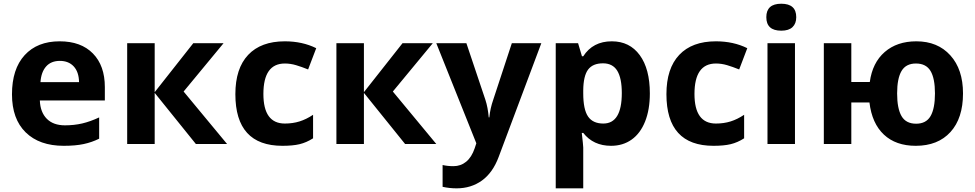

<svg xmlns="http://www.w3.org/2000/svg" viewBox="-20 -780 5281 1040"><path d="M304.2 -450.2Q256.8 -450.2 230 -420.2Q203.1 -390.1 199.2 -335H408.2Q407.2 -390.1 379.4 -420.2Q351.6 -450.2 304.2 -450.2ZM325.2 9.8Q193.4 9.8 119.1 -63Q44.9 -135.7 44.9 -269Q44.9 -406.2 113.5 -481.2Q182.1 -556.2 303.2 -556.2Q418.9 -556.2 483.4 -490.2Q547.9 -424.3 547.9 -308.1V-235.8H195.8Q198.2 -172.4 233.4 -136.7Q268.6 -101.1 332 -101.1Q381.3 -101.1 425.3 -111.3Q469.2 -121.6 517.1 -144V-28.8Q478 -9.3 433.6 0.2Q389.2 9.8 325.2 9.8Z M1026.9 -545.9H1190.9L974.6 -284.2L1210 0H1041L817.9 -276.9V0H668.9V-545.9H817.9V-280.8Z M1509.8 9.8Q1254.9 9.8 1254.9 -270Q1254.9 -409.2 1324.2 -482.7Q1393.6 -556.2 1522.9 -556.2Q1617.7 -556.2 1692.9 -519L1648.9 -403.8Q1613.8 -418 1583.5 -427Q1553.2 -436 1522.9 -436Q1406.7 -436 1406.7 -271Q1406.7 -110.8 1522.9 -110.8Q1565.9 -110.8 1602.5 -122.3Q1639.2 -133.8 1675.8 -158.2V-30.8Q1639.6 -7.8 1602.8 1Q1565.9 9.8 1509.8 9.8Z M2160.2 -545.9H2324.2L2107.9 -284.2L2343.3 0H2174.3L1951.2 -276.9V0H1802.2V-545.9H1951.2V-280.8Z M2343.3 -545.9H2506.3L2609.4 -238.8Q2622.6 -198.7 2627.4 -144H2630.4Q2635.7 -194.3 2651.4 -238.8L2752.4 -545.9H2912.1L2681.2 69.8Q2649.4 155.3 2590.6 197.8Q2531.7 240.2 2453.1 240.2Q2414.6 240.2 2377.4 231.9V113.8Q2404.3 120.1 2436 120.1Q2475.6 120.1 2505.1 95.9Q2534.7 71.8 2551.3 22.9L2560.1 -3.9Z M3290 9.8Q3193.8 9.8 3139.2 -60.1H3131.3Q3139.2 8.3 3139.2 19V240.2H2990.2V-545.9H3111.3L3132.3 -475.1H3139.2Q3191.4 -556.2 3293.9 -556.2Q3390.6 -556.2 3445.3 -481.4Q3500 -406.7 3500 -273.9Q3500 -186.5 3474.4 -122.1Q3448.7 -57.6 3401.4 -23.9Q3354 9.8 3290 9.8ZM3246.1 -437Q3190.9 -437 3165.5 -403.1Q3140.1 -369.1 3139.2 -291V-274.9Q3139.2 -187 3165.3 -148.9Q3191.4 -110.8 3248 -110.8Q3348.1 -110.8 3348.1 -275.9Q3348.1 -356.4 3323.5 -396.7Q3298.8 -437 3246.1 -437Z M3844.7 9.8Q3589.8 9.8 3589.8 -270Q3589.8 -409.2 3659.2 -482.7Q3728.5 -556.2 3857.9 -556.2Q3952.6 -556.2 4027.8 -519L3983.9 -403.8Q3948.7 -418 3918.5 -427Q3888.2 -436 3857.9 -436Q3741.7 -436 3741.7 -271Q3741.7 -110.8 3857.9 -110.8Q3900.9 -110.8 3937.5 -122.3Q3974.1 -133.8 4010.7 -158.2V-30.8Q3974.6 -7.8 3937.7 1Q3900.9 9.8 3844.7 9.8Z M4130.9 -687Q4130.9 -759.8 4211.9 -759.8Q4293 -759.8 4293 -687Q4293 -652.3 4272.7 -633.1Q4252.4 -613.8 4211.9 -613.8Q4130.9 -613.8 4130.9 -687ZM4286.1 0H4137.2V-545.9H4286.1Z M5196.3 -273.9Q5196.3 -139.6 5128.4 -64.9Q5060.5 9.8 4940.4 9.8Q4832.5 9.8 4767.8 -50.8Q4703.1 -111.3 4689.5 -225.1H4591.3V0H4442.4V-545.9H4591.3V-335.9H4691.4Q4705.6 -440.4 4772.2 -498.3Q4838.9 -556.2 4943.4 -556.2Q5059.1 -556.2 5127.7 -480.2Q5196.3 -404.3 5196.3 -273.9ZM4839.4 -273.9Q4839.4 -192.4 4863.3 -151.1Q4887.2 -109.9 4942.4 -109.9Q4996.6 -109.9 5020.5 -151.1Q5044.4 -192.4 5044.4 -273.9Q5044.4 -355.5 5020.3 -395.8Q4996.1 -436 4941.4 -436Q4887.2 -436 4863.3 -395.5Q4839.4 -355 4839.4 -273.9Z"/></svg>

Font: Zoram GWebM
Style: Bold
Weight: 700
Foundry: Ascender Corporation
Version: Version 1.000